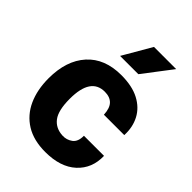

<svg xmlns="http://www.w3.org/2000/svg" viewBox="-227 -886 1003 1003"><g transform="rotate(45 274.0 -385.0)"><path d="M294 9.5Q208 9.5 150.2 -26.2Q92.5 -62 63.2 -126.2Q34 -190.5 34 -275.5Q34 -406 101.5 -481Q169 -556 291.5 -556Q371.5 -556 424 -528.5Q476.5 -501 501.5 -453.2Q526.5 -405.5 523.5 -345H373Q371 -391 350.5 -412.2Q330 -433.5 291.5 -433.5Q188 -433.5 188 -278Q188 -192 216.5 -154.8Q245 -117.5 297 -115Q328 -113.5 352.8 -131.5Q377.5 -149.5 377 -193.5H525.5Q528 -103 466.8 -46.8Q405.5 9.5 294 9.5ZM215.5 -622 307.5 -780.5H471.5L350.5 -622Z"/></g></svg>

Font: Spline Sans
Style: Bold
Weight: 700
Designer: Eben Sorkin, Mirko Velimirovic
Foundry: Sorkin Type
Version: Version 1.000; ttfautohint (v1.8.3)